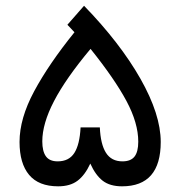

<svg xmlns="http://www.w3.org/2000/svg" viewBox="-20 -656 635 676"><path d="M298.8 -483.9Q211.4 -379.4 170.2 -300Q128.9 -220.7 128.9 -158.2Q128.9 -123.5 141.6 -105.7Q154.3 -87.9 183.1 -87.9Q222.7 -87.9 241.7 -117.4Q260.7 -147 263.7 -207.5H331.5Q334 -148.4 353 -118.2Q372.1 -87.9 411.1 -87.9Q440.4 -87.9 453.6 -104.7Q466.8 -121.6 466.8 -157.2Q466.8 -222.7 425.3 -300.3Q383.8 -377.9 298.8 -483.9ZM297.9 -80.1Q279.3 -39.6 253.2 -19.8Q227.1 0 184.6 0Q116.2 0 82.5 -40.3Q48.8 -80.6 48.8 -156.2Q48.8 -238.8 100.3 -334.7Q151.9 -430.7 242.2 -542.5L217.3 -568.8L275.9 -635.7Q402.8 -504.9 474.4 -378.9Q545.9 -252.9 545.9 -156.2Q545.9 0 409.7 0Q367.2 0 341.8 -19.5Q316.4 -39.1 297.9 -80.1Z"/></svg>

Font: Shabnam FD-WOL
Style: FD-WOL
Weight: 400
Foundry: DejaVu fonts team - Redesigned by Saber Rastikerdar - Based on Vazir font
Version: Version 5.0.1